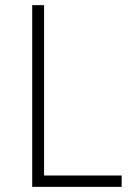

<svg xmlns="http://www.w3.org/2000/svg" viewBox="-20 -725 528 745"><path d="M105 0V-705H151V-44H452V0Z"/></svg>

Font: Nunito Sans 7pt Condensed ExtraLight
Style: Regular
Weight: 250
Width: 3
Designer: Vernon Adams
Foundry: Vernon Adams
Version: Version 3.101;gftools[0.9.27]